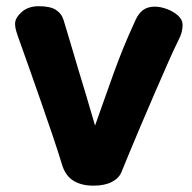

<svg xmlns="http://www.w3.org/2000/svg" viewBox="-20 -572 606 606"><path d="M36.8 -456.6Q30.3 -474.8 28.9 -483.3Q27.6 -491.9 27.6 -497.4Q27.6 -515.4 48.3 -533.9Q69 -552.4 102.6 -552.4Q138.6 -552.4 156.7 -540.7Q174.8 -528.9 181.1 -507.4Q193.8 -466.1 204.8 -428.4Q215.9 -390.7 227.4 -352.2Q239 -313.8 252 -270.8Q265 -227.9 280 -175.6Q298.9 -229 313.1 -269Q327.2 -309 340.1 -344.6Q353 -380.2 368.8 -419.4Q384.7 -458.6 407.7 -508.6Q416.8 -529.1 431.3 -540.1Q445.9 -551 468.3 -551Q486.6 -551 507 -543.4Q527.4 -535.9 541.9 -522.9Q556.4 -509.9 556.4 -492.4Q556.4 -484.3 553.7 -471.9Q550.9 -459.4 541.3 -441Q528.6 -415.9 509.5 -372.3Q490.4 -328.8 468.1 -277.6Q445.7 -226.4 424.7 -176.4Q403.7 -126.4 387.3 -87.2Q370.9 -47.9 363.4 -29Q355.6 -9.4 332.8 2.3Q310 14 275 14Q238 14 213.2 -0.7Q188.4 -15.4 177.2 -47.8Q162.8 -95.1 145.5 -146.1Q128.2 -197.1 109.7 -250.1Q91.2 -303 72.8 -355.4Q54.4 -407.9 36.8 -456.6Z"/></svg>

Font: Playpen Sans
Style: Regular
Weight: 400
Designer: Laura Meseguer, Veronika Burian, José Scaglione, Kostas Bartsokas, Vera Evstafieva, Tom Grace, Yorlmar Campos
Foundry: TypeTogether
Version: Version 2.000